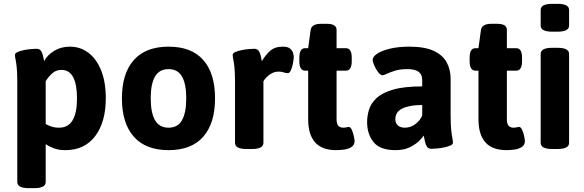

<svg xmlns="http://www.w3.org/2000/svg" viewBox="-20 -774 3042 1000"><path d="M344 -531Q398 -531 440 -499.5Q482 -468 506.5 -408Q531 -348 531 -261Q531 -139 476 -65.5Q421 8 320 8Q285 8 259.5 -2Q234 -12 218 -23V174Q218 206 158 206H130Q70 206 70 174V-347Q70 -397 67 -424Q64 -451 61 -464.5Q58 -478 58 -488Q58 -497 71.5 -503Q85 -509 104.5 -513Q124 -517 142.5 -518.5Q161 -520 170 -520Q186 -520 193.5 -509Q201 -498 204 -483Q207 -468 210 -456Q227 -488 262.5 -509.5Q298 -531 344 -531ZM300 -410Q272 -410 252 -392Q232 -374 218 -351V-128Q230 -121 247.5 -115Q265 -109 288 -109Q335 -109 358 -147.5Q381 -186 381 -261Q381 -334 361 -372Q341 -410 300 -410Z M858 -531Q977 -531 1038.5 -461.7Q1100 -392.3 1100 -261.7Q1100 -132 1038.7 -62Q977.4 8 858 8Q739 8 677 -62Q615 -132 615 -262Q615 -391.5 677 -461.3Q739 -531 858 -531ZM858 -414Q809.9 -414 787.4 -375.5Q765 -337 765 -261.6Q765 -187 787.5 -148Q810 -109 858 -109Q906 -109 928 -148Q950 -187 950 -262Q950 -337 927.8 -375.5Q905.6 -414 858 -414Z M1453 -531Q1478 -531 1490 -521.5Q1502 -512 1506 -499.5Q1510 -487 1510 -477Q1510 -468 1506.5 -447.5Q1503 -427 1496 -410Q1489 -393 1479 -393Q1468 -393 1457.5 -397Q1447 -401 1432 -401Q1412 -401 1396 -392.5Q1380 -384 1369 -372.5Q1358 -361 1352 -351V-30Q1352 2 1292 2H1264Q1204 2 1204 -30V-347Q1204 -397 1201 -424Q1198 -451 1195 -464.5Q1192 -478 1192 -488Q1192 -497 1205.5 -503Q1219 -509 1238.5 -513Q1258 -517 1276.5 -518.5Q1295 -520 1304 -520Q1320 -520 1327.5 -509Q1335 -498 1338 -483Q1341 -468 1344 -455Q1360 -484 1385 -507.5Q1410 -531 1453 -531Z M1683 -650Q1733 -650 1733 -618V-523H1782Q1812 -523 1812 -473V-456Q1812 -406 1782 -406H1733V-152Q1733 -130 1741.5 -119.5Q1750 -109 1769 -109Q1776 -109 1784 -111Q1792 -113 1796 -113Q1806 -113 1813 -96.5Q1820 -80 1823.5 -62.5Q1827 -45 1827 -41Q1827 -18 1809.5 -7.5Q1792 3 1769 5.5Q1746 8 1731 8Q1696 8 1668.5 -1.5Q1641 -11 1622.5 -31Q1604 -51 1594.5 -81.5Q1585 -112 1585 -154V-406H1569Q1539 -406 1539 -456V-473Q1539 -523 1569 -523H1585L1598 -618Q1603 -650 1652 -650Z M2112 -531Q2191 -531 2238 -509.5Q2285 -488 2306 -450Q2327 -412 2327 -364V-176Q2327 -124 2330 -96.5Q2333 -69 2336 -55.5Q2339 -42 2339 -31Q2339 -22 2325.5 -16Q2312 -10 2292.5 -6Q2273 -2 2254.5 -0.5Q2236 1 2227 1Q2211 1 2203.5 -10.5Q2196 -22 2193 -38Q2190 -54 2187 -68Q2184 -62 2166.5 -43.5Q2149 -25 2117.5 -8.5Q2086 8 2040 8Q1959 8 1925.5 -34Q1892 -76 1892 -138Q1892 -169 1901.5 -201.5Q1911 -234 1940 -262Q1969 -290 2026.5 -307Q2084 -324 2179 -324V-357Q2179 -386 2160.5 -400Q2142 -414 2101 -414Q2064 -414 2038 -406Q2012 -398 1995.5 -390Q1979 -382 1973 -382Q1962 -382 1950 -397.5Q1938 -413 1929.5 -432.5Q1921 -452 1921 -462Q1921 -479 1945.5 -495Q1970 -511 2013 -521Q2056 -531 2112 -531ZM2179 -227Q2143 -227 2117 -222Q2091 -217 2073.5 -208Q2056 -199 2047.5 -185Q2039 -171 2039 -153Q2039 -134 2051.5 -121.5Q2064 -109 2089 -109Q2118 -109 2142.5 -127Q2167 -145 2179 -172Z M2570 -650Q2620 -650 2620 -618V-523H2669Q2699 -523 2699 -473V-456Q2699 -406 2669 -406H2620V-152Q2620 -130 2628.5 -119.5Q2637 -109 2656 -109Q2663 -109 2671 -111Q2679 -113 2683 -113Q2693 -113 2700 -96.5Q2707 -80 2710.5 -62.5Q2714 -45 2714 -41Q2714 -18 2696.5 -7.5Q2679 3 2656 5.5Q2633 8 2618 8Q2583 8 2555.5 -1.5Q2528 -11 2509.5 -31Q2491 -51 2481.5 -81.5Q2472 -112 2472 -154V-406H2456Q2426 -406 2426 -456V-473Q2426 -523 2456 -523H2472L2485 -618Q2490 -650 2539 -650Z M2884 -525Q2944 -525 2944 -493V-30Q2944 2 2884 2H2856Q2796 2 2796 -30V-493Q2796 -525 2856 -525ZM2884 -754Q2944 -754 2944 -722V-641Q2944 -609 2884 -609H2856Q2796 -609 2796 -641V-722Q2796 -754 2856 -754Z"/></svg>

Font: Asap VF Beta
Style: Regular
Weight: 400
Designer: Pablo Cosgaya
Foundry: Pablo Cosgaya
Version: Version 1.007